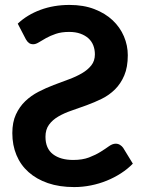

<svg xmlns="http://www.w3.org/2000/svg" viewBox="-20 -751 584 779"><path d="M52 -655Q90 -691 144 -711Q198 -731 262 -731Q319 -731 363 -714Q407 -697 437 -668.8Q467 -640.5 482.8 -603.5Q498.5 -566.5 498.5 -527Q498.5 -478.5 484.2 -445Q470 -411.5 446.5 -388.2Q423 -365 393 -350.2Q363 -335.5 331.5 -324Q300 -312.5 270 -302.2Q240 -292 216.5 -278.2Q193 -264.5 178.8 -245Q164.5 -225.5 164.5 -196Q164.5 -148.5 195 -125.2Q225.5 -102 277 -102Q314.5 -102 341.2 -112.2Q368 -122.5 388 -135Q408 -147.5 422.2 -157.8Q436.5 -168 449.5 -168Q459 -168 466.8 -163.2Q474.5 -158.5 479.5 -151.5L519 -87Q498 -65.5 471 -48Q444 -30.5 413.2 -18Q382.5 -5.5 349 1.2Q315.5 8 281 8Q221 8 174.5 -8Q128 -24 95.8 -52.8Q63.5 -81.5 46.8 -121.8Q30 -162 30 -211Q30 -255 44.5 -286.5Q59 -318 82.5 -340.5Q106 -363 136 -378.5Q166 -394 197.5 -406Q229 -418 259 -429Q289 -440 312.5 -453.8Q336 -467.5 350.5 -485.8Q365 -504 365 -530.5Q365 -550 358.5 -566.8Q352 -583.5 338.8 -595.5Q325.5 -607.5 306 -614.5Q286.5 -621.5 260.5 -621.5Q229.5 -621.5 206.8 -613.8Q184 -606 167 -596.5Q150 -587 137.5 -579.2Q125 -571.5 115 -571.5Q105 -571.5 98 -576.2Q91 -581 85 -591.5Z"/></svg>

Font: Lato 2
Style: Bold
Weight: 700
Designer: Lukasz Dziedzic with Adam Twardoch and Botio Nikoltchev
Foundry: tyPoland Lukasz Dziedzic
Version: Version 2.015; 2015-08-06; http://www.latofonts.com/